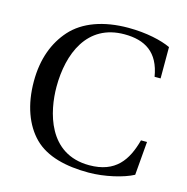

<svg xmlns="http://www.w3.org/2000/svg" viewBox="-106 -808 897 923"><g transform="rotate(15 342.0 -346.0)"><path d="M48 -341C48 -224 83 -130 143 -70C205 -8 303 15 415 15C495 15 587 -7 635 -33L649 -200H619C591 -96 540 -20 409 -20C203 -20 160 -223 160 -344C160 -508 225 -672 411 -672C513 -672 584 -630 603 -512H633V-668C588 -689 512 -707 421 -707C298 -707 199 -671 139 -604C82 -540 48 -454 48 -341Z"/></g></svg>

Font: Lingua Franca
Style: Regular
Weight: 400
Version: Version 1.19